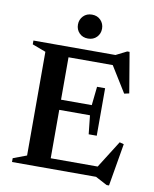

<svg xmlns="http://www.w3.org/2000/svg" viewBox="-96 -936 838 1043"><g transform="rotate(10 323.0 -415.0)"><path d="M37 0V-21L111.5 -49V-621L37 -649V-670H489.5L549 -700H562L599.5 -477.5L572.5 -471.5L484.5 -613.5H240.5V-379.5H410L421 -482.5H465.5V-220.5H421L410 -323.5H240.5V-56.5H499.5L594.5 -207L618 -200.5L578 34H564.5L500.5 0ZM326.5 -732Q297 -732 278.5 -751Q260 -770 260 -798Q260 -825.5 278.5 -844.8Q297 -864 326.5 -864Q356 -864 374.5 -844.8Q393 -825.5 393 -798Q393 -770 374.5 -751Q356 -732 326.5 -732Z"/></g></svg>

Font: Newsreader Text SemiBold
Style: Regular
Weight: 600
Designer: Hugues Gentile
Foundry: Production Type
Version: Version 1.001